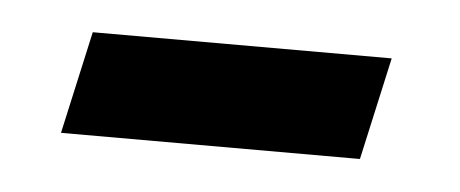

<svg xmlns="http://www.w3.org/2000/svg" viewBox="-25 -343 362 151"><g transform="rotate(5 156.5 -267.5)"><path d="M26 -227 44 -308H280L262 -227Z"/></g></svg>

Font: Noto Sans
Style: Italic
Weight: 400
Italic angle: -12°
Designer: Monotype Design Team
Foundry: Monotype Imaging Inc.
Version: Version 2.013; ttfautohint (v1.8.4.7-5d5b)